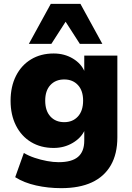

<svg xmlns="http://www.w3.org/2000/svg" viewBox="-20 -787 687 998"><path d="M298 191Q230 191 167.5 177Q105 163 59 134L104 8Q129 23 160.5 33.5Q192 44 224.5 50Q257 56 285 56Q353 56 385.5 28.5Q418 1 418 -56V-112H421Q403 -71 358.5 -44.5Q314 -18 259 -18Q192 -18 141.5 -48.5Q91 -79 63 -134.5Q35 -190 35 -263Q35 -337 63 -392.5Q91 -448 141.5 -478.5Q192 -509 259 -509Q315 -509 359 -482.5Q403 -456 420 -414H418V-498H590V-73Q590 13 556 72Q522 131 457.5 161Q393 191 298 191ZM314 -152Q358 -152 385 -181.5Q412 -211 412 -264Q412 -316 385 -345Q358 -374 314 -374Q269 -374 242 -345Q215 -316 215 -264Q215 -211 242 -181.5Q269 -152 314 -152ZM130 -559 244 -767H398L512 -559H395L321 -674L247 -559Z"/></svg>

Font: Nunito Sans 10pt Black
Style: Regular
Weight: 900
Designer: Vernon Adams
Foundry: Vernon Adams
Version: Version 3.101;gftools[0.9.27]